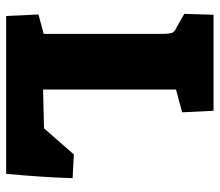

<svg xmlns="http://www.w3.org/2000/svg" viewBox="-65 -649 714 624"><g transform="rotate(90 292.0 -337.0)"><path d="M27 -105 90 -122V-505Q90 -531 86.5 -539.5Q83 -548 67 -555L25 -579L28 -674H340L345 -572L271 -552V-120L397 -123L482 -220L559 -216Q557 -132 545 0H32Z"/></g></svg>

Font: Suez One
Style: Regular
Weight: 400
Designer: Michal Sahar
Foundry: Hagilda
Version: Version 1.001